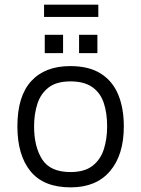

<svg xmlns="http://www.w3.org/2000/svg" viewBox="-20 -793 609 828"><path d="M285 15Q168 15 111.5 -54.5Q55 -124 55 -248Q55 -378 114.5 -443Q174 -508 283 -508Q364 -508 415 -475.5Q466 -443 490 -384.5Q514 -326 514 -248Q514 -125 454.5 -55Q395 15 285 15ZM284 -51Q344 -51 378.5 -77.5Q413 -104 427.5 -148.5Q442 -193 442 -248Q442 -307 427 -350.5Q412 -394 377 -418Q342 -442 284 -442Q224 -442 190 -416Q156 -390 141.5 -346Q127 -302 127 -248Q127 -160 162 -105.5Q197 -51 284 -51ZM321 -564V-643H400V-564ZM173 -564V-643H252V-564ZM170 -720V-773H404V-720Z"/></svg>

Font: Maven Pro VF Beta
Style: Regular
Weight: 400
Designer: Joe Prince
Foundry: Joe Prince
Version: Version 2.002